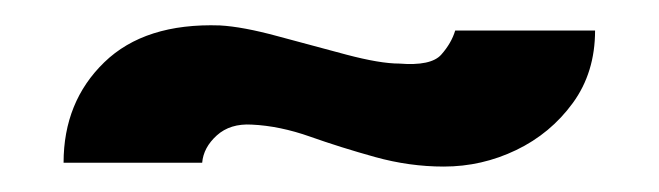

<svg xmlns="http://www.w3.org/2000/svg" viewBox="-20 -636 518 151"><path d="M329 -505Q302 -505 275 -512.5Q248 -520 224 -528.5Q200 -537 178 -538Q161 -539 150.5 -529.5Q140 -520 139 -508H30Q30 -556 62 -587Q94 -618 153 -616Q171 -615 198.5 -607.5Q226 -600 252.5 -593Q279 -586 294 -586Q319 -584 327 -593Q335 -602 338 -612H448Q448 -579 430.5 -555Q413 -531 386 -518Q359 -505 329 -505Z"/></svg>

Font: Alumni Sans Inline One
Style: Regular
Weight: 400
Designer: Robert E. Leuschke
Foundry: Robert E. Leuschke
Version: Version 1.100; ttfautohint (v1.8.3)